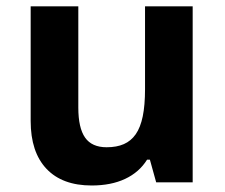

<svg xmlns="http://www.w3.org/2000/svg" viewBox="-20 -566 697 596"><path d="M75.2 -190.4V-546.4H223.1V-231.9Q223.1 -168.9 244.1 -138.9Q265.1 -108.9 311 -108.9Q342.3 -108.9 364.5 -118.7Q386.7 -128.4 401.4 -149.4Q416 -170.4 423.1 -204.8Q430.2 -239.3 430.2 -289.1V-546.4H578.1V0H464.8L445.3 -70.3H436.5Q412.1 -31.2 368.4 -10.7Q324.7 9.8 264.6 9.8Q173.3 9.8 124.3 -42Q75.2 -93.8 75.2 -190.4Z"/></svg>

Font: Viking Open Sans
Style: Bold
Weight: 700
Foundry: Ascender Corporation
Version: Version 2.001